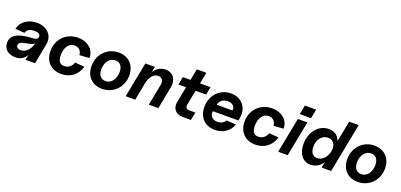

<svg xmlns="http://www.w3.org/2000/svg" viewBox="14 -1622 5338 2559"><g transform="rotate(20 2682.5 -342.0)"><path d="M188 16C257 16 309 -12 343 -73L329 0H464L520 -291C544 -415 452 -516 307 -516C197 -516 86 -458 62 -342L194 -332C204 -386 257 -403 311 -403C365 -403 395 -385 395 -351C395 -318 370 -304 302 -301C159 -293 20 -261 20 -132C20 -38 92 16 188 16ZM224 -97C185 -97 161 -116 161 -146C161 -181 191 -198 274 -212C329 -220 360 -232 378 -252C355 -159 294 -97 224 -97Z M839 16C967 16 1066 -60 1098 -181L963 -191C945 -133 898 -97 840 -97C779 -97 749 -137 749 -220C749 -330 801 -403 880 -403C939 -403 981 -363 983 -303L1122 -313C1125 -431 1027 -516 889 -516C723 -516 601 -393 601 -226C601 -79 695 16 839 16Z M1418 16C1579 16 1701 -109 1701 -276C1701 -420 1607 -516 1466 -516C1305 -516 1184 -390 1184 -223C1184 -79 1277 16 1418 16ZM1427 -97C1362 -97 1321 -146 1321 -225C1321 -327 1380 -403 1459 -403C1525 -403 1564 -356 1564 -275C1564 -172 1506 -97 1427 -97Z M2137 -303 2078 0H2213L2275 -319C2297 -432 2236 -516 2130 -516C2064 -516 2007 -483 1967 -424L1982 -500H1847L1750 0H1885L1934 -255C1955 -348 2004 -403 2066 -403C2120 -403 2149 -362 2137 -303Z M2560 0H2675L2697 -113H2607C2572 -113 2552 -138 2559 -173L2600 -387H2750L2772 -500H2622L2653 -661H2518L2487 -500H2379L2357 -387H2465L2421 -160C2403 -66 2461 0 2560 0Z M3017 16C3131 16 3225 -47 3260 -147L3125 -157C3103 -119 3061 -97 3013 -97C2942 -97 2898 -146 2910 -210H3272L3279 -248C3307 -399 3211 -516 3059 -516C2902 -516 2784 -392 2784 -226C2784 -79 2876 16 3017 16ZM3152 -308H2929C2939 -366 2988 -403 3053 -403C3121 -403 3163 -363 3152 -308Z M3592 16C3720 16 3819 -60 3851 -181L3716 -191C3698 -133 3651 -97 3593 -97C3532 -97 3502 -137 3502 -220C3502 -330 3554 -403 3633 -403C3692 -403 3734 -363 3736 -303L3875 -313C3878 -431 3780 -516 3642 -516C3476 -516 3354 -393 3354 -226C3354 -79 3448 16 3592 16Z M3913 0H4048L4145 -500H4010ZM4012 -570H4172L4197 -700H4037Z M4375 16C4444 16 4504 -20 4545 -81L4529 0H4664L4800 -700H4665L4607 -402C4587 -472 4529 -516 4446 -516C4303 -516 4194 -385 4194 -213C4194 -74 4265 16 4375 16ZM4428 -97C4367 -97 4330 -145 4330 -225C4330 -328 4391 -403 4476 -403C4551 -403 4592 -343 4579 -256L4575 -238C4555 -154 4496 -97 4428 -97Z M5045 16C5206 16 5328 -109 5328 -276C5328 -420 5234 -516 5093 -516C4932 -516 4811 -390 4811 -223C4811 -79 4904 16 5045 16ZM5054 -97C4989 -97 4948 -146 4948 -225C4948 -327 5007 -403 5086 -403C5152 -403 5191 -356 5191 -275C5191 -172 5133 -97 5054 -97Z"/></g></svg>

Font: Uncut Sans
Style: Bold Italic
Weight: 700
Italic angle: -11°
Designer: Kasper Nordkvist
Foundry: UNCUT.wtf
Version: Version 1.304;Glyphs 3.2 (3246)